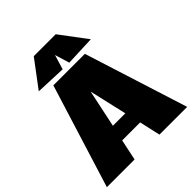

<svg xmlns="http://www.w3.org/2000/svg" viewBox="-232 -995 1136 1136"><g transform="rotate(-45 336.0 -427.0)"><path d="M0 0 202.1 -649.9H465.8L671.9 0H439.9L410.2 -131.8H259.8L231.9 0ZM116.2 -686 242.2 -854H425.8L551.8 -686L363.8 -678.2L335.9 -770L308.1 -678.2ZM282.2 -231.9H386.2L332 -467.8Z"/></g></svg>

Font: Apfel Grotezk Satt
Style: Regular
Weight: 900
Designer: Luigi Gorlero
Foundry: © 2023, Luigi Gorlero & Collletttivo
Version: Version 2.000;Glyphs 3.2 (3217)